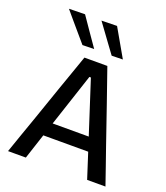

<svg xmlns="http://www.w3.org/2000/svg" viewBox="-170 -1085 1040 1201"><g transform="rotate(20 350.0 -484.5)"><path d="M26.5 0Q46.5 -57.5 68.5 -121Q90.5 -184.5 111 -241.5L196 -486.5Q219.5 -552.5 238 -605.8Q256.5 -659 275.5 -713H428Q447.5 -657.5 465.8 -604.5Q484 -551.5 507 -486L591.5 -240.5Q612 -181.5 633.8 -119.2Q655.5 -57 675 0H553Q533.5 -60.5 513 -124.2Q492.5 -188 474 -245L356 -610H346L226.5 -248.5Q207 -189.5 186 -125Q165 -60.5 145 0ZM173 -168 184 -258H530L539 -168ZM237 -782.5Q211.5 -812.5 185.5 -842.8Q159.5 -873 133.2 -904Q107 -935 80 -967L186.5 -969Q218 -923 250 -876.8Q282 -830.5 314.5 -784ZM431.5 -782.5Q409.5 -812.5 387.2 -842.8Q365 -873 342.5 -904Q320 -935 296.5 -967L399.5 -969Q426 -923 452.2 -877Q478.5 -831 505.5 -784Z"/></g></svg>

Font: Commissioner Thin Medium
Style: Regular
Weight: 500
Version: Version 1.000